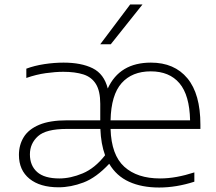

<svg xmlns="http://www.w3.org/2000/svg" viewBox="-20 -828 966 857"><path d="M241.5 8Q158.5 8 111.5 -30.2Q64.5 -68.5 64.5 -136.5Q64.5 -181 86 -216Q107.5 -251 155 -271Q202.5 -291 280.5 -291H427.5V-364.5Q427.5 -421.5 408.2 -452.8Q389 -484 352.2 -495.8Q315.5 -507.5 262.5 -507.5Q227.5 -507.5 184.5 -501.5Q141.5 -495.5 97.5 -480V-521.5Q133.5 -535 177.8 -541.8Q222 -548.5 263.5 -548.5Q343 -548.5 393.8 -523.2Q444.5 -498 461 -433Q514 -548.5 653.5 -548.5Q758.5 -548.5 816.5 -478.5Q874.5 -408.5 874.5 -271.5V-252.5H473.5Q477 -136 534.8 -83.8Q592.5 -31.5 694.5 -31.5Q731 -31.5 769.2 -38.5Q807.5 -45.5 847.5 -58.5V-17Q767 9 690.5 9Q612.5 9 556 -16.8Q499.5 -42.5 467.5 -97Q409.5 -35 352.8 -13.5Q296 8 241.5 8ZM653 -509.5Q569.5 -509.5 522.8 -457Q476 -404.5 473.5 -291H828.5Q826 -403.5 781 -456.5Q736 -509.5 653 -509.5ZM245 -31.5Q295 -31.5 349.2 -54.2Q403.5 -77 449 -135Q430.5 -185.5 428 -252.5H278Q185.5 -252.5 149.5 -220Q113.5 -187.5 113.5 -139Q113.5 -89 145.8 -60.2Q178 -31.5 245 -31.5ZM427.5 -630.5 561 -808H616L474.5 -630.5Z"/></svg>

Font: Encode Sans Expanded Expanded ExtraLight
Style: Regular
Weight: 200
Width: 7
Designer: Multiple Designers
Foundry: Impallari Type
Version: Version 3.000; ttfautohint (v1.8.3) -l 8 -r 50 -G 200 -x 14 